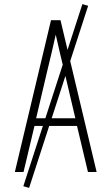

<svg xmlns="http://www.w3.org/2000/svg" viewBox="-20 -833 540 930"><path d="M52 0 227 -735H273L448 0H406L353 -223H147L94 0ZM155 -260H345L291 -490Q280 -534 270 -577.5Q260 -621 250 -665Q240 -621 230 -577.5Q220 -534 209 -490ZM121 77 93 69 379 -813 407 -805Z"/></svg>

Font: Iosevka SS18 Extralight
Style: Regular
Weight: 200
Monospace: yes
Designer: Belleve Invis
Foundry: Belleve Invis
Version: Version 25.1.1; ttfautohint (v1.8.4)